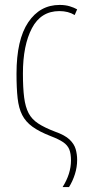

<svg xmlns="http://www.w3.org/2000/svg" viewBox="-20 -557 353 779"><path d="M234 202Q268 148 268 94Q268 66 261 49Q254 32 236.5 20Q219 8 185 -5Q139 -23 111.5 -43Q84 -63 70 -90.5Q56 -118 51.5 -158.5Q47 -199 47 -258Q47 -396 94.5 -466.5Q142 -537 222 -537Q245 -537 263 -531.5Q281 -526 293 -519L283 -496Q257 -512 221 -512Q146 -512 109.5 -442.5Q73 -373 73 -259Q73 -200 78 -161.5Q83 -123 96 -98Q109 -73 135 -56Q161 -39 203 -23Q243 -9 262 9Q281 27 287 48Q293 69 293 92Q293 121 284 149.5Q275 178 260 202Z"/></svg>

Font: Noto Sans ExtraCondensed Thin
Style: Regular
Weight: 100
Width: 2
Designer: Monotype Design Team
Foundry: Monotype Imaging Inc.
Version: Version 2.013; ttfautohint (v1.8.4.7-5d5b)